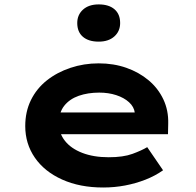

<svg xmlns="http://www.w3.org/2000/svg" viewBox="-20 -824 874 854"><path d="M438.9 10Q335 10 256.4 -25.4Q177.8 -60.7 135 -122.7Q92.3 -184.6 92.3 -263.3Q92.3 -327.2 117.5 -378.7Q142.8 -430.2 188.1 -466.2Q233.4 -502.2 293.2 -522.2Q353 -542.2 419 -542.2Q485.6 -542.2 542.2 -522.3Q598.7 -502.4 641.2 -466.7Q683.6 -431 706.7 -381.9Q729.8 -332.8 728.2 -274L727.2 -227H202.9L179.9 -323.9H596.8L579.6 -301.9V-322.4Q576.3 -348.9 554 -369.2Q531.8 -389.5 497.1 -400.8Q462.5 -412.1 421.3 -412.1Q371.1 -412.1 330.3 -397.9Q289.6 -383.6 265.7 -353.5Q241.9 -323.4 241.9 -275.5Q241.9 -231.8 268.8 -197.6Q295.7 -163.4 345.9 -144Q396.1 -124.6 463.4 -124.6Q528.2 -124.6 569.1 -139.6Q610 -154.6 634.8 -169.5L705.3 -66.6Q669.9 -41.7 626.8 -24.8Q583.7 -8 536.5 1Q489.3 10 438.9 10ZM419 -638.8Q373.9 -638.8 348.7 -660.4Q323.6 -682 323.6 -721.6Q323.6 -758.1 349.2 -781.2Q374.9 -804.4 419 -804.4Q464 -804.4 489.2 -782.8Q514.4 -761.2 514.4 -721.6Q514.4 -685.1 488.7 -662Q463 -638.8 419 -638.8Z"/></svg>

Font: Lexend Peta
Style: Regular
Weight: 400
Designer: Bonnie Shaver-Troup, Thomas Jockin
Foundry: Lexend
Version: Version 1.007